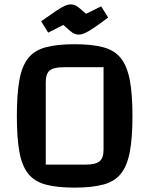

<svg xmlns="http://www.w3.org/2000/svg" viewBox="-20 -842 682 877"><path d="M57 -312Q57 -412 68.5 -476Q80 -540 108.5 -576Q137 -612 188.5 -626Q240 -640 321 -640Q400 -640 452 -626Q504 -612 532.5 -575.5Q561 -539 573 -475.5Q585 -412 585 -312Q585 -212 573 -148.5Q561 -85 532.5 -49Q504 -13 452 1Q400 15 321 15Q240 15 188.5 1Q137 -13 108.5 -49Q80 -85 68.5 -148.5Q57 -212 57 -312ZM189 -90H368Q416 -90 434.5 -105Q453 -120 453 -158V-535H272Q225 -535 207 -520Q189 -505 189 -467ZM340 -684Q330 -684 321 -687.5Q312 -691 300.5 -700.5Q289 -710 269 -728L200 -693L168 -745Q213 -777 238 -793.5Q263 -810 277.5 -816Q292 -822 302 -822Q312 -822 320.5 -819Q329 -816 341 -806.5Q353 -797 373 -779L442 -813L474 -762Q433 -731 407.5 -714Q382 -697 367 -690.5Q352 -684 340 -684Z"/></svg>

Font: Changa Medium
Style: Regular
Weight: 500
Designer: Eduardo Rodriguez Tunni
Foundry: Eduardo Rodriguez Tunni
Version: Version 3.003